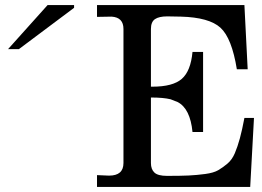

<svg xmlns="http://www.w3.org/2000/svg" viewBox="-20 -742 1040 762"><path d="M579 -95Q579 -70 593 -57Q607 -44 643 -44Q697 -44 729 -45.5Q761 -47 794.5 -51.5Q828 -56 846 -66.5Q864 -77 882.5 -92.5Q901 -108 912 -134Q923 -160 932 -193Q941 -226 950 -274H988L973 0H365V-47L412 -45H413Q470 -45 470 -95V-627Q470 -673 423 -676L365 -675V-722H950L963 -467H920Q900 -591 855 -632Q810 -673 698 -676L644 -677Q611 -677 595 -666Q579 -655 579 -627V-398H585Q666 -398 701.5 -429Q737 -460 744 -536H786V-218H744Q735 -311 685 -337L657 -348Q628 -355 579 -355ZM274 -711 55 -547H12L169 -722H274Z"/></svg>

Font: cwTeXMing
Style: Medium
Weight: 500
Version: Version 1.17